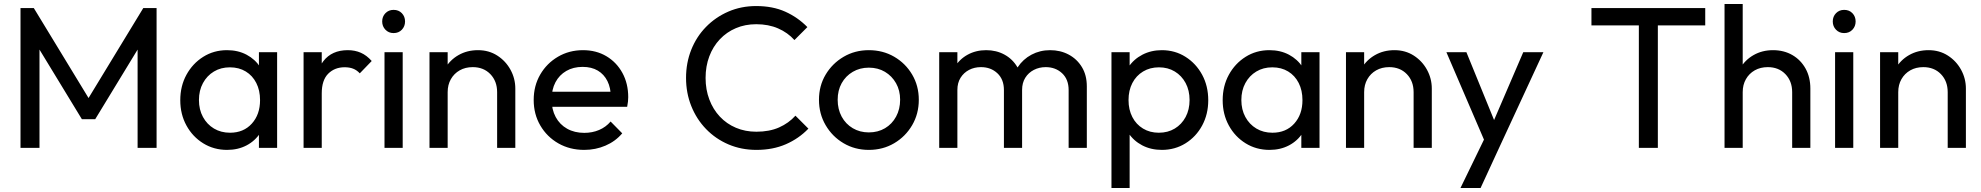

<svg xmlns="http://www.w3.org/2000/svg" viewBox="-20 -734 9834 953"><path d="M81.8 0V-694H147.8L441.8 -210.8H397.2L691.2 -694H757.2V0H663V-529L684.5 -523.2L452.5 -142.2H386.5L154.5 -523.2L176 -529V0Z M1107.2 10Q1041.5 10 988.8 -22.6Q936 -55.2 905.4 -111.1Q874.8 -167 874.8 -236.5Q874.8 -306.8 905.4 -362.8Q936 -418.8 988.6 -451.9Q1041.2 -485 1106.8 -485Q1161.2 -485 1203.8 -462.5Q1246.2 -440 1272.1 -400.2Q1298 -360.5 1300.8 -309V-166.2Q1297.8 -114.8 1272.2 -74.9Q1246.8 -35 1204.1 -12.5Q1161.5 10 1107.2 10ZM1121.8 -75.2Q1189 -75.2 1229.9 -120.4Q1270.8 -165.5 1270.8 -237.2Q1270.8 -285.5 1252.1 -322.1Q1233.5 -358.8 1199.9 -379.2Q1166.2 -399.8 1121.2 -399.8Q1076.2 -399.8 1041.8 -379Q1007.2 -358.2 987.4 -321.6Q967.5 -285 967.5 -237.5Q967.5 -190 987.4 -153.4Q1007.2 -116.8 1042 -96Q1076.8 -75.2 1121.8 -75.2ZM1265.2 0V-127.5L1281.8 -243.8L1265.2 -358.5V-475H1355.5V0Z M1486.8 0V-475H1577V0ZM1577 -270.5 1543.2 -286.2Q1543.2 -376.5 1585.2 -430.8Q1627.2 -485 1706.2 -485Q1741.8 -485 1770.9 -472.2Q1800 -459.5 1825 -431.2L1765.8 -370Q1750.8 -386.2 1732.6 -393.2Q1714.5 -400.2 1690.8 -400.2Q1641 -400.2 1609 -368.1Q1577 -336 1577 -270.5Z M1888.5 0V-475H1978.8V0ZM1933.5 -569.8Q1909.2 -569.8 1893.1 -586.5Q1877 -603.2 1877 -627.5Q1877 -652 1893.1 -668.5Q1909.2 -685 1933.5 -685Q1958.8 -685 1974.6 -668.5Q1990.5 -652 1990.5 -627.5Q1990.5 -603.2 1974.6 -586.5Q1958.8 -569.8 1933.5 -569.8Z M2447.5 0V-276.5Q2447.5 -331.2 2413.9 -366Q2380.2 -400.8 2326.4 -400.8Q2289.8 -400.8 2261.8 -384.9Q2233.8 -369 2217.9 -341Q2202 -313 2202 -276.8L2164.5 -297.8Q2164.5 -352 2188.9 -394.1Q2213.2 -436.2 2255.9 -460.6Q2298.6 -485 2352.5 -485Q2406.5 -485 2448.4 -458.1Q2490.2 -431.2 2514 -387.6Q2537.8 -344 2537.8 -294.5V0ZM2111.8 0V-475H2202V0Z M2879.8 10Q2808.5 10 2751.8 -22.2Q2695 -54.5 2662 -110.9Q2629 -167.2 2629 -237.8Q2629 -308 2661.4 -363.9Q2693.8 -419.8 2749.5 -452.4Q2805.2 -485 2873.8 -485Q2939.5 -485 2990 -454.9Q3040.5 -424.8 3069.4 -372Q3098.2 -319.2 3098.2 -251.5Q3098.2 -241.5 3097 -230Q3095.8 -218.5 3093 -204H2692.2V-278.8H3045.2L3012.2 -250Q3011.8 -297.8 2995 -331.5Q2978.2 -365.2 2947.2 -383.6Q2916.2 -402 2872 -402Q2825.5 -402 2790.9 -381.9Q2756.2 -361.8 2737.1 -325.8Q2718 -289.8 2718 -240.5Q2718 -190.8 2738.1 -153.2Q2758.2 -115.8 2795 -95.1Q2831.8 -74.5 2880 -74.5Q2919.8 -74.5 2953.5 -88.8Q2987.2 -103 3010.8 -130.8L3068.5 -72.2Q3034.5 -32.2 2985.1 -11.1Q2935.8 10 2879.8 10Z M3734.8 10Q3659.8 10 3595.9 -17.2Q3532 -44.5 3484.5 -93.6Q3437 -142.8 3411.1 -207.8Q3385.2 -272.8 3385.2 -347.2Q3385.2 -422 3411 -486.9Q3436.8 -551.8 3484.1 -600.2Q3531.5 -648.8 3595.1 -676.4Q3658.8 -704 3733.5 -704Q3815.5 -704 3877.8 -676Q3940 -648 3987.5 -599.5L3923.2 -535.2Q3890 -572.2 3842.2 -593Q3794.5 -613.8 3733.5 -613.8Q3678.5 -613.8 3632.6 -594.2Q3586.8 -574.8 3552.9 -538.9Q3519 -503 3500.6 -454.1Q3482.2 -405.2 3482.2 -347.2Q3482.2 -289.2 3500.8 -240.2Q3519.2 -191.2 3553 -155.2Q3586.8 -119.2 3632.9 -99.8Q3679 -80.2 3734 -80.2Q3799 -80.2 3847 -101.5Q3895 -122.8 3928.2 -159.8L3992.5 -95.5Q3945.2 -46.2 3880.8 -18.1Q3816.2 10 3734.8 10Z M4292.5 10Q4223.2 10 4167.1 -23.1Q4111 -56.2 4078 -112.8Q4045 -169.2 4045 -238.8Q4045 -308 4078 -363.5Q4111 -419 4167.1 -452Q4223.2 -485 4292.5 -485Q4362.2 -485 4418.4 -452.4Q4474.5 -419.8 4507.5 -363.9Q4540.5 -308 4540.5 -238.8Q4540.5 -169 4507.5 -112.6Q4474.5 -56.2 4418.4 -23.1Q4362.2 10 4292.5 10ZM4292.5 -76.8Q4337.8 -76.8 4372.9 -97.6Q4408 -118.5 4427.9 -155.4Q4447.8 -192.2 4447.8 -239Q4447.8 -285.2 4427.5 -321Q4407.2 -356.8 4372.5 -377.5Q4337.8 -398.2 4292.5 -398.2Q4248 -398.2 4212.8 -377.5Q4177.5 -356.8 4157.6 -321Q4137.8 -285.2 4137.8 -238.8Q4137.8 -192 4157.6 -155.2Q4177.5 -118.5 4212.8 -97.6Q4248 -76.8 4292.5 -76.8Z M4641.8 0V-475H4732V0ZM4963 0V-287Q4963 -340 4930.5 -370.4Q4898 -400.8 4849.2 -400.8Q4816.2 -400.8 4789.9 -387Q4763.5 -373.2 4747.8 -348Q4732 -322.8 4732 -287.5L4694.5 -305.8Q4694.5 -360.2 4718.4 -400.2Q4742.2 -440.2 4783.1 -462.6Q4824 -485 4874.8 -485Q4925.2 -485 4965.6 -463Q5006 -441 5029.6 -401Q5053.2 -361 5053.2 -305.5V0ZM5284.2 0V-287Q5284.2 -340 5251.8 -370.4Q5219.2 -400.8 5170.5 -400.8Q5138.2 -400.8 5111.5 -387Q5084.8 -373.2 5069 -348Q5053.2 -322.8 5053.2 -287.5L5001.5 -305.8Q5005.2 -360.5 5031.5 -400.4Q5057.8 -440.2 5099.8 -462.6Q5141.8 -485 5192.2 -485Q5243.5 -485 5284.6 -463Q5325.8 -441 5350.1 -400.9Q5374.5 -360.8 5374.5 -305.2V0Z M5746.8 10Q5692.5 10 5649.4 -12.6Q5606.2 -35.2 5580.2 -75.1Q5554.2 -115 5551.2 -166.2V-309Q5554.2 -360.8 5580.8 -400.5Q5607.2 -440.2 5650.5 -462.6Q5693.8 -485 5746.8 -485Q5812 -485 5864.2 -452Q5916.5 -419 5946.9 -363Q5977.2 -307 5977.2 -236.5Q5977.2 -167 5947 -111.1Q5916.8 -55.2 5864.4 -22.6Q5812 10 5746.8 10ZM5731.8 -75.2Q5776.8 -75.2 5811 -95.9Q5845.2 -116.5 5864.9 -153.2Q5884.5 -190 5884.5 -237.5Q5884.5 -285.2 5864.9 -321.9Q5845.2 -358.5 5811.1 -379.1Q5777 -399.8 5732.5 -399.8Q5688 -399.8 5653.8 -379.1Q5619.5 -358.5 5600.5 -321.9Q5581.5 -285.2 5581.5 -237.2Q5581.5 -189.8 5600.4 -153.1Q5619.2 -116.5 5653.4 -95.9Q5687.5 -75.2 5731.8 -75.2ZM5496.8 199V-475H5587V-350.2L5570.2 -234.8L5587 -119.2V199Z M6281.2 10Q6215.5 10 6162.8 -22.6Q6110 -55.2 6079.4 -111.1Q6048.8 -167 6048.8 -236.5Q6048.8 -306.8 6079.4 -362.8Q6110 -418.8 6162.6 -451.9Q6215.2 -485 6280.8 -485Q6335.2 -485 6377.8 -462.5Q6420.2 -440 6446.1 -400.2Q6472 -360.5 6474.8 -309V-166.2Q6471.8 -114.8 6446.2 -74.9Q6420.8 -35 6378.1 -12.5Q6335.5 10 6281.2 10ZM6295.8 -75.2Q6363 -75.2 6403.9 -120.4Q6444.8 -165.5 6444.8 -237.2Q6444.8 -285.5 6426.1 -322.1Q6407.5 -358.8 6373.9 -379.2Q6340.2 -399.8 6295.2 -399.8Q6250.2 -399.8 6215.8 -379Q6181.2 -358.2 6161.4 -321.6Q6141.5 -285 6141.5 -237.5Q6141.5 -190 6161.4 -153.4Q6181.2 -116.8 6216 -96Q6250.8 -75.2 6295.8 -75.2ZM6439.2 0V-127.5L6455.8 -243.8L6439.2 -358.5V-475H6529.5V0Z M6996.5 0V-276.5Q6996.5 -331.2 6962.9 -366Q6929.2 -400.8 6875.4 -400.8Q6838.8 -400.8 6810.8 -384.9Q6782.8 -369 6766.9 -341Q6751 -313 6751 -276.8L6713.5 -297.8Q6713.5 -352 6737.9 -394.1Q6762.2 -436.2 6804.9 -460.6Q6847.6 -485 6901.5 -485Q6955.5 -485 6997.4 -458.1Q7039.2 -431.2 7063 -387.6Q7086.8 -344 7086.8 -294.5V0ZM6660.8 0V-475H6751V0Z M7365 3.8 7159.2 -475H7258.5L7411.5 -100H7379.5L7540.8 -475H7640.8L7419 3.8ZM7229.2 199 7368.5 -87.8 7419 3.8 7329 199Z M8114.5 0V-674.2H8208.8V0ZM7879.2 -608V-694H8444V-608Z M8875.5 0V-276.5Q8875.5 -331.2 8841.9 -366Q8808.2 -400.8 8754.4 -400.8Q8717.8 -400.8 8689.8 -384.9Q8661.8 -369 8645.9 -341Q8630 -313 8630 -276.8L8592.5 -297.8Q8592.5 -352 8616.9 -394.1Q8641.2 -436.2 8683.9 -460.6Q8726.6 -485 8780.5 -485Q8834.5 -485 8876.4 -460.8Q8918.2 -436.5 8942 -393.6Q8965.8 -350.8 8965.8 -294.5V0ZM8539.8 0V-714H8630V0Z M9088.5 0V-475H9178.8V0ZM9133.5 -569.8Q9109.2 -569.8 9093.1 -586.5Q9077 -603.2 9077 -627.5Q9077 -652 9093.1 -668.5Q9109.2 -685 9133.5 -685Q9158.8 -685 9174.6 -668.5Q9190.5 -652 9190.5 -627.5Q9190.5 -603.2 9174.6 -586.5Q9158.8 -569.8 9133.5 -569.8Z M9647.5 0V-276.5Q9647.5 -331.2 9613.9 -366Q9580.2 -400.8 9526.4 -400.8Q9489.8 -400.8 9461.8 -384.9Q9433.8 -369 9417.9 -341Q9402 -313 9402 -276.8L9364.5 -297.8Q9364.5 -352 9388.9 -394.1Q9413.2 -436.2 9455.9 -460.6Q9498.6 -485 9552.5 -485Q9606.5 -485 9648.4 -458.1Q9690.2 -431.2 9714 -387.6Q9737.8 -344 9737.8 -294.5V0ZM9311.8 0V-475H9402V0Z"/></svg>

Font: Marine Company Thin
Style: Regular
Weight: 100
Designer: Rodrigo Fuenzalida
Foundry: fragTYPE
Version: Version 1.000